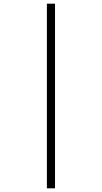

<svg xmlns="http://www.w3.org/2000/svg" viewBox="-20 -780 553 1040"><path d="M234 240V-760H278V240Z"/></svg>

Font: Noto Serif Armenian SemiCondensed Light
Style: Regular
Weight: 300
Width: 4
Designer: Monotype Design Team
Foundry: Monotype Imaging Inc.
Version: Version 2.008; ttfautohint (v1.8.4.7-5d5b)